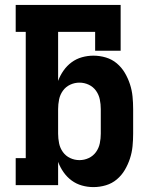

<svg xmlns="http://www.w3.org/2000/svg" viewBox="-20 -755 640 783"><path d="M361 8Q337 8 314 1.5Q291 -5 272 -19Q253 -33 239 -53Q225 -73 217 -95V0H44V-110H85V-625H44V-735H472V-548H368V-625H217V-425Q225 -447 239 -467Q253 -487 272 -501Q291 -515 314 -521.5Q337 -528 361 -528Q387 -528 412 -520.5Q437 -513 456.5 -496.5Q476 -480 489 -458Q502 -436 510 -411.5Q518 -387 520.5 -361.5Q523 -336 523 -310V-210Q523 -184 520.5 -158.5Q518 -133 510 -108.5Q502 -84 489 -62Q476 -40 456.5 -23.5Q437 -7 412 0.5Q387 8 361 8ZM304 -102Q324 -102 342 -110.5Q360 -119 371.5 -135Q383 -151 387 -170.5Q391 -190 391 -210V-310Q391 -330 387 -349.5Q383 -369 371.5 -385Q360 -401 342 -409.5Q324 -418 304 -418Q284 -418 266 -409.5Q248 -401 236.5 -385Q225 -369 221 -349.5Q217 -330 217 -310V-210Q217 -190 221 -170.5Q225 -151 236.5 -135Q248 -119 266 -110.5Q284 -102 304 -102Z"/></svg>

Font: Iosevka HT Extrabold Extended
Style: Regular
Weight: 800
Width: 7
Monospace: yes
Designer: Belleve Invis
Foundry: Belleve Invis
Version: Version 32.3.0; ttfautohint (v1.8.4)